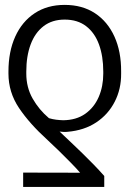

<svg xmlns="http://www.w3.org/2000/svg" viewBox="-20 -573 524 777"><path d="M401.9 183.6H73.7V125.5L304.2 126Q289.6 108.9 267.3 86.2Q245.1 63.5 220.2 39.1Q195.3 14.6 172.9 -5.9Q99.6 -72.3 56.9 -136Q14.2 -199.7 14.2 -275.4V-283.2Q14.2 -364.3 41.7 -425Q69.3 -485.8 120.4 -519.5Q171.4 -553.2 241.7 -553.2Q313 -553.2 364.3 -519.5Q415.5 -485.8 443.1 -425Q470.7 -364.3 470.2 -283.2V-274.9Q470.7 -212.9 444.3 -161.4Q418 -109.9 369.4 -77.6Q320.8 -45.4 253.4 -39.6Q244.1 -38.6 237.5 -39.1Q231 -39.6 221.2 -40.5Q243.2 -19.5 266.4 2.2Q289.6 23.9 313 46.9Q336.4 69.8 358.9 92.8Q381.3 115.7 401.9 139.2ZM397.9 -274.9V-283.2Q397.9 -345.7 380.6 -393.1Q363.3 -440.4 328.6 -467Q293.9 -493.7 241.7 -493.7Q190.9 -493.7 156.2 -467Q121.6 -440.4 104 -393.1Q86.4 -345.7 86.4 -283.2V-275.4Q86.4 -219.2 112.1 -174.1Q137.7 -128.9 178.2 -94.7Q193.4 -90.3 207 -88.6Q220.7 -86.9 235.4 -86.4Q288.6 -86.9 324.7 -112.3Q360.8 -137.7 379.4 -180.4Q397.9 -223.1 397.9 -274.9Z"/></svg>

Font: Inter Tight Light
Style: Regular
Weight: 300
Designer: Rasmus Andersson
Foundry: rsms
Version: Version 3.004